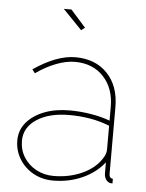

<svg xmlns="http://www.w3.org/2000/svg" viewBox="-53 -773 630 826"><g transform="rotate(5 262.0 -360.0)"><path d="M39 -149Q39 -193 66.5 -226Q94 -259 142 -278Q190 -297 253 -297Q297 -297 343.5 -289.5Q390 -282 427 -268V-327Q427 -408 380.5 -457.5Q334 -507 257 -507Q220 -507 176.5 -490.5Q133 -474 89 -443L77 -459Q127 -493 172 -510Q217 -527 257 -527Q344 -527 395.5 -473Q447 -419 447 -327V-40Q447 -30 451.5 -25Q456 -20 463 -20V0Q457 0 454 -0.5Q451 -1 449 -2Q439 -6 433 -16.5Q427 -27 427 -40V-88Q391 -42 333 -16Q275 10 207 10Q160 10 122 -11Q84 -32 61.5 -68.5Q39 -105 39 -149ZM412 -102Q420 -113 423.5 -123.5Q427 -134 427 -143V-246Q387 -262 343.5 -269.5Q300 -277 253 -277Q166 -277 112.5 -242Q59 -207 59 -149Q59 -110 78.5 -78.5Q98 -47 132 -28.5Q166 -10 207 -10Q274 -10 329.5 -35Q385 -60 412 -102ZM189 -730H222L287 -657L271 -645Z"/></g></svg>

Font: Raleway Thin
Style: Regular
Weight: 100
Designer: Matt McInerney, Pablo Impallari, Rodrigo Fuenzalida
Foundry: Matt McInerney, Pablo Impallari, Rodrigo Fuenzalida
Version: Version 4.026